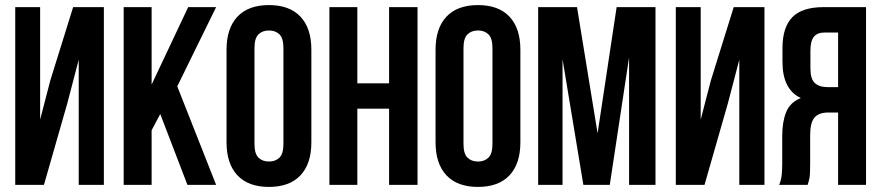

<svg xmlns="http://www.w3.org/2000/svg" viewBox="-20 -728 3470 756"><path d="M153 0H40V-700H138V-257L178 -411L268 -700H389V0H290V-493L245 -321Z M611 -279 577 -215V0H467V-700H577V-395L721 -700H831L678 -388L831 0H718Z M982 -161Q982 -123 997.5 -107.5Q1013 -92 1039 -92Q1065 -92 1080.5 -107.5Q1096 -123 1096 -161V-539Q1096 -577 1080.5 -592.5Q1065 -608 1039 -608Q1013 -608 997.5 -592.5Q982 -577 982 -539ZM872 -532Q872 -617 915 -662.5Q958 -708 1039 -708Q1120 -708 1163 -662.5Q1206 -617 1206 -532V-168Q1206 -83 1163 -37.5Q1120 8 1039 8Q958 8 915 -37.5Q872 -83 872 -168Z M1387 0H1277V-700H1387V-400H1512V-700H1624V0H1512V-300H1387Z M1805 -161Q1805 -123 1820.5 -107.5Q1836 -92 1862 -92Q1888 -92 1903.5 -107.5Q1919 -123 1919 -161V-539Q1919 -577 1903.5 -592.5Q1888 -608 1862 -608Q1836 -608 1820.5 -592.5Q1805 -577 1805 -539ZM1695 -532Q1695 -617 1738 -662.5Q1781 -708 1862 -708Q1943 -708 1986 -662.5Q2029 -617 2029 -532V-168Q2029 -83 1986 -37.5Q1943 8 1862 8Q1781 8 1738 -37.5Q1695 -83 1695 -168Z M2333 -203 2408 -700H2561V0H2457V-502L2381 0H2277L2195 -495V0H2099V-700H2252Z M2754 0H2641V-700H2739V-257L2779 -411L2869 -700H2990V0H2891V-493L2846 -321Z M3048 0Q3056 -20 3058 -39.5Q3060 -59 3060 -85V-193Q3060 -248 3075.5 -286.5Q3091 -325 3133 -342Q3061 -376 3061 -484V-539Q3061 -620 3099.5 -660Q3138 -700 3224 -700H3390V0H3280V-285H3242Q3204 -285 3187 -265Q3170 -245 3170 -196V-86Q3170 -65 3169.5 -51Q3169 -37 3167.5 -28Q3166 -19 3164 -13Q3162 -7 3160 0ZM3227 -600Q3198 -600 3184.5 -583Q3171 -566 3171 -528V-459Q3171 -417 3188.5 -401Q3206 -385 3237 -385H3280V-600Z"/></svg>

Font: Bebas Neue Bold
Style: Regular
Weight: 700
Designer: Ryoichi Tsunekawa & LGV (GE)
Foundry: Free Software Foundation, Inc.
Version: Version 1.003 August 13, 2016